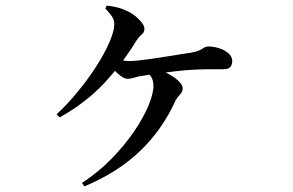

<svg xmlns="http://www.w3.org/2000/svg" viewBox="-20 -605 1040 682"><path d="M271 45Q329 7 375.5 -40.5Q422 -88 455.5 -137Q489 -186 507 -229Q525 -272 525 -300Q525 -316 519 -328.5Q513 -341 501 -348L515 -365Q547 -358 572.5 -345.5Q598 -333 613.5 -318Q629 -303 629 -292Q629 -279 619.5 -269.5Q610 -260 603 -247Q557 -145 478 -69Q399 7 280 57ZM181 -199Q219 -234 255.5 -278.5Q292 -323 321.5 -368.5Q351 -414 368.5 -454.5Q386 -495 386 -519Q386 -533 379 -544.5Q372 -556 354 -575L359 -585Q381 -583 399.5 -578Q418 -573 433 -565Q447 -559 460.5 -548Q474 -537 483.5 -525Q493 -513 493 -503Q493 -490 483.5 -482.5Q474 -475 464 -460Q414 -378 349.5 -309Q285 -240 192 -188ZM433 -325Q423 -325 410.5 -334Q398 -343 387 -354.5Q376 -366 368 -375L382 -402Q395 -396 410.5 -392Q426 -388 439 -388Q453 -388 483 -391.5Q513 -395 548 -400.5Q583 -406 613.5 -411Q644 -416 659 -418Q686 -423 698 -431.5Q710 -440 720 -440Q738 -440 757.5 -434Q777 -428 791 -416Q805 -404 805 -388Q805 -376 798.5 -367.5Q792 -359 771 -359Q750 -359 720.5 -359Q691 -359 662 -357Q639 -356 604.5 -352Q570 -348 536.5 -343.5Q503 -339 482 -335Q468 -333 456 -329Q444 -325 433 -325Z"/></svg>

Font: Noto Serif TC SemiBold
Style: Regular
Weight: 600
Version: Version 2.002-H1;hotconv 1.1.0;makeotfexe 2.6.0